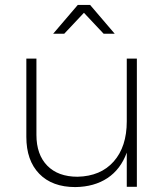

<svg xmlns="http://www.w3.org/2000/svg" viewBox="-20 -759 681 780"><path d="M446 -622H401L321 -707L241 -622H196L296 -739H346ZM536 -521V0H495V-139Q470 -71 416.5 -35.5Q363 0 286 1Q192 1 139.5 -53Q87 -107 87 -203V-521H128V-211Q128 -131 172 -86Q216 -41 295 -41Q389 -43 442 -103Q495 -163 495 -266V-521Z"/></svg>

Font: TypoPRO Montserrat
Style: Regular
Weight: 275
Designer: Julieta Ulanovsky
Foundry: Julieta Ulanovsky
Version: Version 6.001